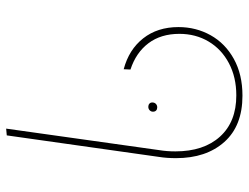

<svg xmlns="http://www.w3.org/2000/svg" viewBox="-112 -499 808 624"><g transform="rotate(90 292.0 -187.0)"><path d="M468 -301Q472 -325 472 -353Q472 -445 424 -498Q376 -551 290 -551Q231 -551 185.5 -527Q140 -503 115 -461Q90 -419 90 -366Q90 -306 120.5 -265.5Q151 -225 206 -207L205 -185Q141 -202 104.5 -248.5Q68 -295 68 -363Q68 -420 94.5 -467.5Q121 -515 171.5 -543Q222 -571 291 -571Q389 -571 441.5 -512Q494 -453 494 -355Q494 -325 490 -300L420 195L398 197ZM343 -280Q343 -287 339 -290.5Q335 -294 329 -294Q322 -294 317.5 -289.5Q313 -285 313 -278Q313 -272 317 -268.5Q321 -265 327 -265Q334 -265 338.5 -269.5Q343 -274 343 -280Z"/></g></svg>

Font: FiraGO Thin
Style: Italic
Weight: 100
Italic angle: -8°
Designer: bBox Type GmbH
Foundry: bBox Type GmbH
Version: Version 1.001